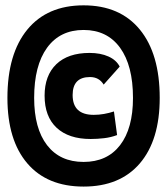

<svg xmlns="http://www.w3.org/2000/svg" viewBox="-20 -706 626 719"><path d="M293 -7.3Q156.7 -7.3 82.3 -94.2Q7.8 -181.2 7.8 -339.4Q7.8 -504.4 82.3 -595.2Q156.7 -686 293 -686Q429.2 -686 503.7 -595.2Q578.1 -504.4 578.1 -339.4Q578.1 -181.2 503.7 -94.2Q429.2 -7.3 293 -7.3ZM293 -99.6Q381.3 -99.6 429.7 -162.4Q478 -225.1 478 -339.4Q478 -460.4 429.7 -527.1Q381.3 -593.8 293 -593.8Q204.6 -593.8 156.2 -527.1Q107.9 -460.4 107.9 -339.4Q107.9 -225.1 156.2 -162.4Q204.6 -99.6 293 -99.6ZM319.3 -185.5Q237.3 -185.5 192.1 -227.5Q147 -269.5 147 -347.7Q147 -423.3 190.9 -465.6Q234.9 -507.8 315.4 -507.8Q356.4 -507.8 386.2 -494.4Q416 -481 428.2 -456.5L368.2 -389.2Q351.1 -417.5 316.9 -417.5Q252 -417.5 252 -350.1Q252 -275.9 331.1 -275.9Q350.6 -275.9 369.6 -279.3Q388.7 -282.7 406.7 -288.6L418.5 -200.2Q395 -191.4 369.6 -188.5Q344.2 -185.5 319.3 -185.5Z"/></svg>

Font: Caskaydia Cove SemiBold
Style: Regular
Weight: 600
Monospace: yes
Designer: Aaron Bell
Foundry: Saja Typeworks
Version: Version 4.300; ttfautohint (v1.8.3)